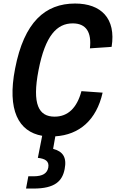

<svg xmlns="http://www.w3.org/2000/svg" viewBox="-20 -762 660 1088"><path d="M198.5 -365C236.5 -560.5 302.5 -629.5 392 -629.5C468 -629.5 500 -579.5 489.5 -488L612.5 -496.5C638.5 -658 552.5 -742 405.5 -742C236.5 -742 116.5 -637.5 65.5 -373C19.5 -137.5 85 -16 219 7.5L194.5 132.5C235 137 260.5 150.5 253.5 188C247 219 224 237 170 237H140.5L127.5 306.5H169.5C292.5 306.5 333.5 263.5 346.5 195.5C359.5 128.5 335.5 96 281 81.5L293.5 10.5C429 2 526.5 -81 561.5 -237L441.5 -245.5C416 -150.5 365 -101 289.5 -101C200 -101 160.5 -169.5 198.5 -365Z"/></svg>

Font: Monaspace Neon SemiBold
Style: Italic
Weight: 600
Italic angle: -11°
Designer: Riley Cran & the Lettermatic Team
Foundry: Lettermatic
Version: Version 1.200 (Monaspace Neon)